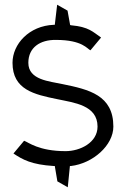

<svg xmlns="http://www.w3.org/2000/svg" viewBox="-20 -694 533 813"><path d="M33 -428C33 -314 125 -294 223 -274C293 -259 393 -249 393 -158C393 -90 319 -54 258 -54C143 -54 100 -92 82 -98L37 -44C76 -18 113 3 208 9H212L223 74L267 99L276 9H280C374 -2 460 -79 460 -158C460 -291 357 -315 244 -338C190 -350 100 -355 100 -428C100 -493 150 -526 217 -525C330 -525 350 -486 363 -481L408 -535C373 -559 357 -580 281 -587L277 -588L266 -649L222 -674L212 -589H208C103 -585 33 -507 33 -428Z"/></svg>

Font: Charger Sport
Style: Lit
Weight: 300
Designer: Jasper
Foundry: Cannot Into Space Fonts
Version: Version 1.1